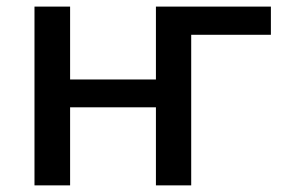

<svg xmlns="http://www.w3.org/2000/svg" viewBox="-20 -559 852 579"><path d="M84 0V-539.1H191.4V-319.3H450.2V-539.1H796.9V-454.1H556.6V0H450.2V-235.4H191.4V0Z"/></svg>

Font: Min Sans Medium
Style: Regular
Weight: 500
Designer: Jinseong-Kim, NotoSansCJK, Nunito
Foundry: Jinseong-Kim
Version: Version 1.400;Glyphs 3.1.2 (3151)